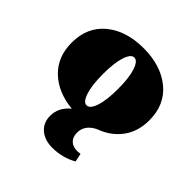

<svg xmlns="http://www.w3.org/2000/svg" viewBox="-175 -582 931 931"><g transform="rotate(45 290.5 -116.5)"><path d="M318 211Q265 211 233 183Q201 155 201 108Q201 51 251 10Q148 0 86 -59.5Q24 -119 24 -216Q24 -323 97.5 -383.5Q171 -444 290 -444Q409 -444 483 -383.5Q557 -323 557 -216Q557 -139 517 -85Q477 -31 407 -6Q351 22 351 74Q351 104 368 120.5Q385 137 415 137Q422 137 436 135L445 178Q386 211 318 211ZM290 -52Q313 -52 327.5 -95.5Q342 -139 342 -216Q342 -293 327.5 -336.5Q313 -380 290 -380Q268 -380 253.5 -336.5Q239 -293 239 -216Q239 -139 253.5 -95.5Q268 -52 290 -52Z"/></g></svg>

Font: Arapey Black
Style: Regular
Weight: 900
Designer: Eduardo Rodriguez Tunni
Foundry: Eduardo Rodriguez Tunni
Version: Version 4.000